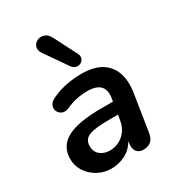

<svg xmlns="http://www.w3.org/2000/svg" viewBox="-186 -884 919 1005"><g transform="rotate(-30 273.5 -381.0)"><path d="M193 10Q148 10 111 -10.5Q74 -31 51.5 -65Q29 -99 29 -141Q29 -218 95.5 -254Q162 -290 304 -290H373L376 -308Q384 -355 361.5 -380Q339 -405 283 -405Q250 -405 219 -398.5Q188 -392 155 -377Q132 -367 114.5 -374Q97 -381 89.5 -397.5Q82 -414 90 -432.5Q98 -451 126 -463Q168 -482 213.5 -490.5Q259 -499 299 -499Q378 -499 423 -470Q468 -441 484 -391Q500 -341 490 -277L455 -54Q446 8 387 8Q360 8 346.5 -9.5Q333 -27 338 -61L340 -71Q315 -29 275.5 -9.5Q236 10 193 10ZM232 -76Q279 -76 314 -106.5Q349 -137 357 -189L362 -218H310Q222 -218 186.5 -203.5Q151 -189 151 -149Q151 -114 174.5 -95Q198 -76 232 -76ZM271 -564 180 -695Q163 -719 169 -738.5Q175 -758 193.5 -767Q212 -776 233.5 -769.5Q255 -763 269 -736L339 -599Q348 -582 343 -568.5Q338 -555 325.5 -548Q313 -541 298 -544Q283 -547 271 -564Z"/></g></svg>

Font: Nunito
Style: Bold Italic
Weight: 700
Italic angle: -9°
Designer: Vernon Adams
Foundry: Vernon Adams
Version: Version 3.601; ttfautohint (v1.8.2.53-6de2)